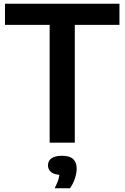

<svg xmlns="http://www.w3.org/2000/svg" viewBox="-20 -760 664 1023"><path d="M244.5 0V-627.5H6.5V-740H616.5V-627.5H378.5V0ZM271.5 243Q287.5 211.5 293.2 189Q299 166.5 299 143.5L322.5 172H312Q272 172 253.8 158Q235.5 144 235.5 121Q235.5 97.5 254 83.8Q272.5 70 311 70Q351 70 369.8 87.5Q388.5 105 388.5 137.5Q388.5 162.5 379 191.2Q369.5 220 353 243Z"/></svg>

Font: Encode Sans Condensed Thin SemiBold
Style: Regular
Weight: 600
Version: Version 3.002